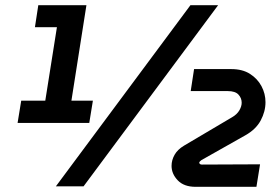

<svg xmlns="http://www.w3.org/2000/svg" viewBox="-20 -720 1081 742"><path d="M48 -245 62 -331H155L200 -615H115L128 -700H314L256 -331H339L325 -245ZM196 0 716 -700H823L303 0ZM736 2Q691 2 667 -23Q643 -48 643 -79Q643 -101 654.5 -121.5Q666 -142 691 -157L877 -267Q896 -278 905 -293.5Q914 -309 914 -323Q914 -341 901.5 -354.5Q889 -368 860 -368H717L730 -453H874Q917 -453 946 -434.5Q975 -416 990.5 -387Q1006 -358 1006 -325Q1006 -289 987.5 -254.5Q969 -220 928 -197L758 -101Q757 -100 754 -97.5Q751 -95 750 -92Q750 -88 753 -86Q756 -84 760 -84L985 -85L971 2Z"/></svg>

Font: MuseoModerno Thin SemiBold
Style: Italic
Weight: 600
Italic angle: -9°
Version: Version 1.003